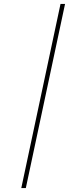

<svg xmlns="http://www.w3.org/2000/svg" viewBox="-20 -731 425 974"><path d="M88 223 287 -711H310L111 223Z"/></svg>

Font: Ysabeau Office Thin
Style: Italic
Weight: 250
Italic angle: -12°
Designer: Christian Thalmann (Catharsis Fonts)
Version: Version 2.001;gftools[0.9.30]; featfreeze: tnum,lnum,ss02